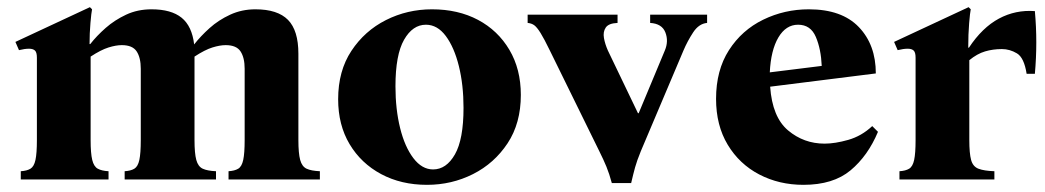

<svg xmlns="http://www.w3.org/2000/svg" viewBox="-20 -501 2918 536"><path d="M38 0V-23Q55 -24 65 -30Q75 -36 79 -54.5Q83 -73 83 -110V-340Q83 -355 77.5 -360Q72 -365 61 -365Q49 -365 33 -361L23 -384L231 -481L237 -475Q235 -466 232.5 -437Q230 -408 230 -378H232Q250 -401 275 -423Q300 -445 332 -460Q364 -475 403 -475Q458 -475 487 -451.5Q516 -428 522 -377Q540 -400 565 -422.5Q590 -445 622.5 -460Q655 -475 693 -475Q755 -475 784 -445.5Q813 -416 813 -351V-110Q813 -73 818 -54.5Q823 -36 836 -30Q849 -24 873 -23V0H618V-23Q635 -24 645 -30Q655 -36 659 -54.5Q663 -73 663 -110V-309Q663 -340 651.5 -357.5Q640 -375 610 -375Q594 -375 573 -368.5Q552 -362 523 -343V-110Q523 -73 528 -54.5Q533 -36 546 -30Q559 -24 583 -23V0H328V-23Q345 -24 355 -30Q365 -36 369 -54.5Q373 -73 373 -110V-309Q373 -340 361.5 -357.5Q350 -375 320 -375Q304 -375 283 -368.5Q262 -362 233 -343V-110Q233 -73 237.5 -54.5Q242 -36 253 -30Q264 -24 283 -23V0Z M1186 -475Q1259 -475 1314.5 -445.5Q1370 -416 1402 -362Q1434 -308 1434 -236Q1434 -157 1397 -101Q1360 -45 1300.5 -15Q1241 15 1172 15Q1100 15 1044 -15Q988 -45 956 -98.5Q924 -152 924 -224Q924 -303 961 -359Q998 -415 1057.5 -445Q1117 -475 1186 -475ZM1189 -28Q1226 -28 1250 -70Q1274 -112 1274 -200Q1274 -264 1261 -316.5Q1248 -369 1224.5 -400.5Q1201 -432 1169 -432Q1132 -432 1108 -390Q1084 -348 1084 -260Q1084 -196 1097 -143.5Q1110 -91 1134 -59.5Q1158 -28 1189 -28Z M1688 10Q1681 -16 1673 -35.5Q1665 -55 1653 -79L1515 -360Q1499 -393 1489 -409Q1479 -425 1471.5 -430.5Q1464 -436 1453 -437V-460H1704V-437Q1679 -436 1671 -424Q1663 -412 1666 -395Q1669 -378 1677 -360L1761 -185H1763L1836 -360Q1847 -386 1837.5 -410.5Q1828 -435 1795 -437V-460H1954V-437Q1931 -435 1915 -410.5Q1899 -386 1888 -360L1769 -79Q1758 -52 1753 -34Q1748 -16 1742 10Z M2223 15Q2155 15 2099.5 -14Q2044 -43 2011.5 -97Q1979 -151 1979 -225Q1979 -305 2015 -361Q2051 -417 2110.5 -446Q2170 -475 2238 -475Q2330 -475 2377.5 -425.5Q2425 -376 2425 -296L2130 -259Q2136 -174 2180 -137Q2224 -100 2282 -100Q2311 -100 2348 -110.5Q2385 -121 2415 -149L2431 -133Q2403 -66 2354.5 -25.5Q2306 15 2223 15ZM2208 -432Q2174 -432 2153 -396.5Q2132 -361 2129 -299L2274 -317Q2272 -364 2257.5 -398Q2243 -432 2208 -432Z M2491 0V-23Q2508 -24 2518 -30Q2528 -36 2532 -54.5Q2536 -73 2536 -110V-340Q2536 -355 2530.5 -360Q2525 -365 2514 -365Q2502 -365 2486 -361L2476 -384L2684 -481L2690 -475Q2688 -466 2685.5 -436Q2683 -406 2683 -368H2685Q2722 -424 2768.5 -449Q2815 -474 2869 -470Q2877 -383 2869 -295H2846Q2839 -340 2819 -352Q2799 -364 2777 -364Q2752 -364 2730 -357.5Q2708 -351 2686 -333V-110Q2686 -73 2691 -54.5Q2696 -36 2711.5 -30Q2727 -24 2756 -23V0Z"/></svg>

Font: Bona Nova
Style: Bold
Weight: 700
Designer: Mateusz Machalski
Foundry: Capitalics
Version: Version 4.001; ttfautohint (v1.8.3)